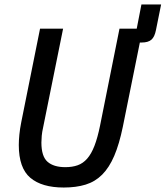

<svg xmlns="http://www.w3.org/2000/svg" viewBox="-20 -826 740 858"><path d="M262 -698 173 -258Q168 -236 166.5 -219Q165 -202 165 -189Q165 -127 192.5 -103Q220 -79 272 -79Q303 -79 327 -87.5Q351 -96 369.5 -117Q388 -138 402 -174Q416 -210 427 -264L514 -698H591L612 -806H700L677 -692Q671 -661 656.5 -648.5Q642 -636 613 -636H605L529 -260Q513 -182 490.5 -129.5Q468 -77 436.5 -45.5Q405 -14 362.5 -1Q320 12 265 12Q167 12 115.5 -31.5Q64 -75 64 -178Q64 -198 66.5 -224Q69 -250 75 -280L159 -698Z"/></svg>

Font: IBM Plex Sans Condensed Medium
Style: Italic
Weight: 500
Width: 3
Italic angle: -11°
Designer: Mike Abbink, Paul van der Laan, Pieter van Rosmalen
Foundry: Bold Monday
Version: Version 1.3